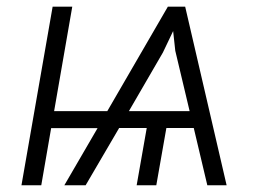

<svg xmlns="http://www.w3.org/2000/svg" viewBox="-20 -548 775 568"><path d="M140.1 -219.2H297.4L476.6 -528.3H527.8L650.4 0H593.3L553.2 -169.4H472.2L442.4 0H384.3L414.1 -169.4H332.5L233.4 0H170.4L268.6 -168.9H131.3L102.1 0H43.5L135.7 -528.3H193.8ZM361.3 -219.2H541L498.5 -397.9L492.2 -456.1L461.9 -392.6Z"/></svg>

Font: Roboto Light
Style: Italic
Weight: 300
Italic angle: -12°
Designer: Google
Version: Version 2.134; 2016; ttfautohint (v1.6)